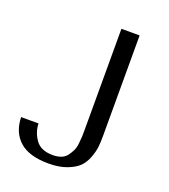

<svg xmlns="http://www.w3.org/2000/svg" viewBox="-131 -795 795 902"><g transform="rotate(20 266.0 -344.0)"><path d="M321 -700H412V-198Q412 -167 409.5 -143Q407 -119 395.5 -88Q384 -57 364 -37Q344 -17 306 -2.5Q268 12 215 12Q118 12 70 -30.5Q22 -73 20 -149H107Q108 -106 134 -69Q160 -32 220 -32Q244 -32 262 -39Q280 -46 290.5 -60.5Q301 -75 308 -89Q315 -103 317.5 -125Q320 -147 320.5 -160.5Q321 -174 321 -195Z"/></g></svg>

Font: Tenor Sans
Style: Regular
Weight: 400
Designer: Denis Masharov
Foundry: Denis Masharov
Version: Version 1.1